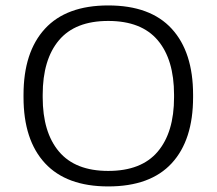

<svg xmlns="http://www.w3.org/2000/svg" viewBox="-20 -672 797 706"><path d="M378 13.5Q224.5 13.5 145.5 -71.8Q66.5 -157 66.5 -314.5V-323.5Q66.5 -480.5 145.2 -566.2Q224 -652 378 -652Q533 -652 611.5 -566.2Q690 -480.5 690 -323.5V-314.5Q690 -157 611.5 -71.8Q533 13.5 378 13.5ZM378 -43.5Q500 -43.5 560 -114.5Q620 -185.5 620 -314V-323.5Q620 -453 560 -524Q500 -595 378 -595Q256.5 -595 196.8 -524Q137 -453 137 -323.5V-314Q137 -185.5 197 -114.5Q257 -43.5 378 -43.5Z"/></svg>

Font: Anek Latin Expanded Light
Style: Regular
Weight: 300
Width: 7
Designer: Yesha Goshar
Foundry: Ek Type
Version: Version 1.003